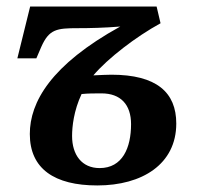

<svg xmlns="http://www.w3.org/2000/svg" viewBox="-20 -556 601 586"><path d="M277 10C414 10 518 -55 518 -179C518 -274 458 -328 320 -328C306 -328 289 -327 265 -326C309 -378 395 -444 470 -485L458 -536H72L33 -378H91L106 -413C130 -467 153 -470 218 -470C253 -470 298 -471 347 -475C135 -358 71 -244 71 -147C71 -41 146 10 277 10ZM284 -43C230 -43 200 -83 200 -141C200 -169 205 -218 229 -269C249 -271 268 -271 290 -271C348 -271 380 -237 380 -177C380 -105 354 -43 284 -43Z"/></svg>

Font: Noto Serif SemiBold
Style: Italic
Weight: 600
Italic angle: -12°
Designer: Monotype Design Team
Foundry: Monotype Imaging Inc.
Version: Version 2.014